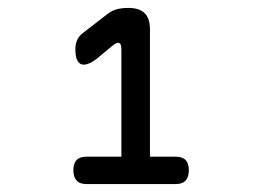

<svg xmlns="http://www.w3.org/2000/svg" viewBox="-20 -904 640 484"><path d="M286 -472V-779Q286 -788 284 -792Q282 -796 278 -796Q275 -796 272 -794.5Q269 -793 265 -790L224 -756Q214 -748 205.5 -744.5Q197 -741 191 -741Q181 -741 175.5 -750.5Q170 -760 170 -780Q170 -793 174.5 -803Q179 -813 188 -820L250 -868Q263 -878 275.5 -881Q288 -884 304 -884Q331 -884 344.5 -871Q358 -858 358 -830V-472ZM198 -440Q181 -440 173 -449Q165 -458 165 -475Q165 -492 173 -500.5Q181 -509 198 -509H423Q440 -509 448 -500.5Q456 -492 456 -475Q456 -458 448 -449Q440 -440 423 -440Z"/></svg>

Font: Maple Mono
Style: Regular
Weight: 400
Monospace: yes
Designer: subframe7536
Version: Version 7.300